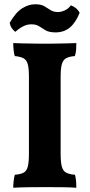

<svg xmlns="http://www.w3.org/2000/svg" viewBox="-20 -882 422 905"><path d="M116.4 -518.7Q116.4 -558.5 111.2 -578.5Q106 -598.6 91.5 -606.9Q77 -615.2 49.5 -617.7Q46 -629.4 44.2 -646.1Q42.4 -662.9 42.4 -679Q60.4 -678 86.9 -677.5Q113.5 -677 142.3 -676.5Q171.1 -676 193.7 -676Q216.8 -676 243 -676.5Q269.3 -677 294.5 -677.5Q319.8 -678 339.8 -679Q339.8 -662.3 338.8 -647.2Q337.8 -632 332.7 -617.7Q306.2 -615.7 291.5 -607.4Q276.7 -599.2 271.3 -578.8Q265.8 -558.5 265.8 -518.7V-158.3Q265.8 -118.5 271.3 -97.4Q276.7 -76.3 291.7 -68.3Q306.7 -60.3 333.2 -58.3Q336.7 -47.7 338.3 -30.9Q339.8 -14.1 339.8 3Q314 1 277 0.5Q239.9 0 198.9 0Q157.9 0 115.5 0.5Q73.1 1 42.4 3Q42.4 -13.1 44.5 -30.1Q46.5 -47.1 50 -58.3Q77 -60.3 91.5 -68.3Q106 -76.3 111.2 -97.4Q116.4 -118.5 116.4 -158.3ZM242.1 -729.3Q211.4 -729.3 194.9 -739.1Q178.3 -748.9 164.5 -758.1Q150.7 -767.4 127.7 -767.4Q108.1 -767.4 89.6 -758.1Q71.1 -748.9 52.2 -731.8Q29.3 -749.7 25.7 -774.6Q54.9 -824.8 85.2 -843.3Q115.6 -861.9 145.3 -861.9Q173 -861.9 188.5 -852.9Q204.1 -843.8 218.1 -834.6Q232.1 -825.3 252.6 -825.3Q268.2 -825.3 285 -832.8Q301.8 -840.4 314.2 -857Q344.3 -845.1 355.5 -821.6Q335.8 -773.6 308.3 -751.5Q280.9 -729.3 242.1 -729.3Z"/></svg>

Font: Vollkorn
Style: Regular
Weight: 400
Designer: Friedrich Althausen
Foundry: Friedrich Althausen
Version: Version 5.001